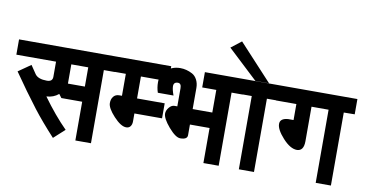

<svg xmlns="http://www.w3.org/2000/svg" viewBox="-95 -1133 2668 1396"><g transform="rotate(10 1239.0 -435.0)"><path d="M716.8 -520H636.2V20H521V-266.1H367.2L347.2 -293Q310.1 -261.7 257.8 -258.8Q348.6 -133.3 438 -43.9L356.9 29.8Q261.7 -73.7 199.2 -154.8Q113.8 -266.1 20 -401.9L111.8 -465.8L153.8 -403.8Q176.8 -372.1 241.2 -372.1Q283.2 -372.1 283.2 -408.2V-520H-9.8V-632.8H716.8ZM521 -377.9V-520H396V-377.9Z M720.7 -292Q720.7 -321.8 736.1 -340.3Q751.5 -358.9 778.3 -358.9H798.3V-521H696.8V-632.8H1113.8V-521H909.7V-358.9H1113.8V-248H909.7V-189Q909.7 -166.5 898.9 -152.3Q888.2 -138.2 867.7 -138.2Q828.6 -138.2 774.4 -196.8Q720.7 -254.9 720.7 -292Z M1039.1 -502Q1039.1 -558.1 1081.1 -594.5Q1123 -630.9 1182.1 -630.9Q1227.5 -630.9 1271 -607.9Q1293.9 -595.7 1307.6 -569.1Q1321.3 -542.5 1321.3 -508.8V-353H1466.3V-520H1362.3V-632.8H1661.1V-520H1579.1V20H1466.3V-238.8H1321.3V-160.2Q1321.3 -127.9 1269 -127.9Q1234.4 -127.9 1181.2 -189.9Q1129.4 -250.5 1129.4 -286.1Q1129.4 -309.1 1147.5 -331.1Q1165.5 -353 1187 -353H1208V-486.8Q1208 -522.9 1183.1 -522.9Q1151.4 -522.9 1151.4 -492.2Q1151.4 -468.8 1167 -425.8H1051.3Q1039.1 -461.4 1039.1 -502Z M1835.9 -633.8H1734.9L1513.7 -840.8L1589.8 -899.9ZM1926.8 -521H1839.8V20H1728V-521H1641.1V-632.8H1926.8Z M2169.4 -265.1Q2169.4 -193.4 2119.6 -191.9Q2069.8 -191.9 2013.7 -253.9Q1958.5 -314.9 1958.5 -356Q1958.5 -397.5 2017.6 -401.9H2057.6V-520H1906.7V-632.8H2488.3V-520L2407.7 -519V20H2295.4V-520H2169.4Z"/></g></svg>

Font: Miedinger*
Style: Bold
Weight: 700
Version: Version 001.000